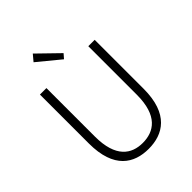

<svg xmlns="http://www.w3.org/2000/svg" viewBox="-265 -1085 1235 1235"><g transform="rotate(-45 352.5 -467.5)"><path d="M352 13C483 13 602 -55 602 -284V-729H544V-288C544 -98 455 -41 352 -41C251 -41 163 -98 163 -288V-729H104V-284C104 -55 221 13 352 13ZM374 -780 400 -810 258 -948 222 -905Z"/></g></svg>

Font: Noto Sans SC Light
Style: Regular
Weight: 300
Designer: Ryoko NISHIZUKA 西塚涼子 (kana, bopomofo & ideographs); Paul D. Hunt (Latin, Greek & Cyrillic); Sandoll Communications 산돌커뮤니
Foundry: Adobe
Version: Version 2.004;hotconv 1.0.118;makeotfexe 2.5.65603